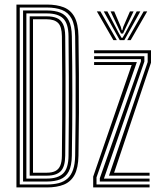

<svg xmlns="http://www.w3.org/2000/svg" viewBox="-20 -820 698 840"><path d="M51.9 0V-800H185.2Q228.6 -800 259.2 -787.9Q289.8 -775.7 306 -745.7Q322.3 -715.7 323.3 -661.8Q324.6 -579.8 325.2 -497.5Q325.8 -415.3 325.4 -327Q325 -238.7 323.3 -138.6Q322.3 -85.1 306.1 -54.8Q289.8 -24.6 259.2 -12.3Q228.7 0 184.6 0ZM66.4 -12.9H184.6Q214.2 -12.9 237 -18.9Q259.9 -24.9 275.7 -39.1Q291.4 -53.3 299.8 -77.8Q308.2 -102.2 308.8 -138.9Q310.3 -226.8 310.8 -312Q311.3 -397.2 310.8 -483.7Q310.3 -570.2 308.8 -661.5Q307.9 -711.2 293.2 -738.5Q278.5 -765.8 251.1 -776.4Q223.7 -787.1 185.2 -787.1H66.4ZM80.9 -25.8V-774.2H185.2Q220.5 -774.2 244.4 -764.4Q268.4 -754.6 281 -730Q293.6 -705.5 294.3 -661.3Q295.5 -595.4 296 -531.1Q296.5 -466.9 296.5 -402.7Q296.5 -338.5 296 -273Q295.5 -207.5 294.3 -139.1Q293.6 -94.4 280.7 -69.8Q267.7 -45.1 243.5 -35.4Q219.4 -25.8 184.6 -25.8ZM95.4 -38.7H184.6Q233.2 -38.7 256.2 -61.1Q279.3 -83.4 279.8 -138.6Q280.9 -229.4 281.2 -313.6Q281.5 -397.7 281.2 -483Q280.9 -568.2 279.8 -661.8Q279.3 -716.6 256.6 -739Q233.9 -761.3 185.2 -761.3H95.4ZM109.9 -51.5V-748.5H185.2Q210.2 -748.5 228 -741.2Q245.9 -733.8 255.4 -715Q265 -696.3 265.3 -661.8Q266.4 -572.4 266.7 -488Q267 -403.5 266.7 -317.8Q266.4 -232 265.3 -138.6Q264.8 -90.6 245.7 -71Q226.5 -51.5 184.6 -51.5ZM124.4 -64.4H184.6Q207.5 -64.4 221.9 -71.6Q236.4 -78.8 243.5 -95.1Q250.5 -111.4 250.8 -138.6Q251.7 -217.6 252.1 -299.2Q252.5 -380.9 252.3 -470.4Q252.1 -559.9 250.8 -661.8Q250.3 -703.9 234 -719.7Q217.7 -735.6 185.2 -735.6H124.4ZM456.8 -51.5 626.1 -548.6V-587.1H391.7V-600H640.6V-545.7L479.2 -64.4H634.4V-51.5ZM387.7 0V-47.3L556 -535.6H391.7V-548.5H578.7L402.2 -43.9V-12.9H634.4V0ZM416.7 -25.8V-40.4L596.5 -551.1V-561.3H391.7V-574.2H611.6V-550.7L434.7 -38.7H634.4V-25.8ZM403.7 -770.2H419.2L491.2 -644.4H476.1ZM433.9 -770.2H449.8L499.2 -676L511.7 -654.7H516.1L528.6 -676L578 -770.2H593.9L524 -644.4H503.8ZM463.7 -770.2H479.6L508.6 -702.4L512.5 -687.8H515.3L519.2 -702.4L548.6 -770.2H564.5L527.5 -693.1L518.3 -673.2H509.5L500.1 -693.1ZM608.6 -770.2H624.1L551.7 -644.4H536.6Z"/></svg>

Font: Big Shoulders Inline Thin
Style: Regular
Weight: 100
Designer: Patric King
Foundry: XO Type Co
Version: Version 2.002